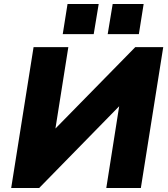

<svg xmlns="http://www.w3.org/2000/svg" viewBox="-20 -941 841 961"><path d="M36 0 148 -705H322L255 -282L246 -286L657 -705H797L685 0H512L579 -425L588 -421L176 0ZM519 -770 544 -921H699L675 -770ZM294 -770 318 -921H474L449 -770Z"/></svg>

Font: Nunito Sans 9pt Black
Style: Italic
Weight: 900
Italic angle: -9°
Version: Version 3.101;gftools[0.9.27]